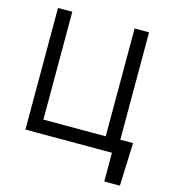

<svg xmlns="http://www.w3.org/2000/svg" viewBox="-125 -809 966 1078"><g transform="rotate(15 357.5 -270.0)"><path d="M671.9 167H581.1V0H78.1V-707H161.1V-80.1H523.4V-707H607.4V-83H681.6Z"/></g></svg>

Font: WEMIX Pretendard
Style: Regular
Weight: 400
Designer: Base glyphs from Inter by Rasmus Andersson; Hangeul glyphs from Noto Sans CJK(Source Han Sans) by Jang Soo-young and Kan
Foundry: Kil Hyung-jin
Version: Version 1.000